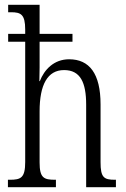

<svg xmlns="http://www.w3.org/2000/svg" viewBox="-20 -780 525 800"><path d="M13 0H213V-31H210C163 -31 145 -38 145 -103V-316C145 -427 178 -488 247 -488C315 -488 339 -436 339 -344V0H463V-31H459C413 -31 399 -40 399 -104V-345C399 -474 352 -533 268 -533C204 -533 164 -489 146 -442H144C144 -454 145 -479 145 -499V-606H282V-639H145V-760H14V-729H26C67 -729 85 -720 85 -657V-639H14V-606H85V-105C85 -39 67 -31 21 -31H13Z"/></svg>

Font: Noto Serif Lao ExtraCondensed Light
Style: Regular
Weight: 300
Width: 2
Designer: Monotype Design Team
Foundry: Monotype Imaging Inc.
Version: Version 2.003